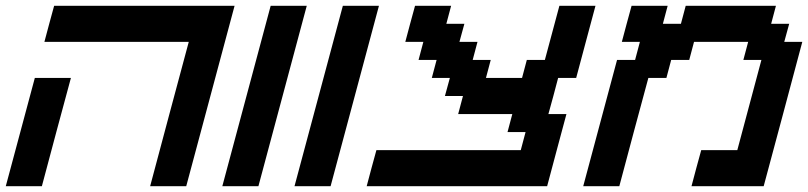

<svg xmlns="http://www.w3.org/2000/svg" viewBox="-20 -645 2799 665"><path d="M500 0H625Q652.8 -104 708.7 -312.3Q764.6 -520.5 792.5 -625H167.5Q161.6 -604 150.4 -562.3Q139.2 -520.5 133.8 -500H633.8Q611.3 -417 566.7 -250Q522 -83 500 0ZM0 0H125Q141.6 -62.5 175 -187.5Q208.5 -312.5 225.6 -375H100.6Q84 -312.5 50.3 -187.5Q16.6 -62.5 0 0Z M750 0H875Q902.8 -104 958.7 -312.3Q1014.6 -520.5 1042.5 -625H917.5Q889.6 -520.5 833.7 -312.3Q777.8 -104 750 0Z M1000 0H1125Q1152.8 -104 1208.7 -312.3Q1264.6 -520.5 1292.5 -625H1167.5Q1139.6 -520.5 1083.7 -312.3Q1027.8 -104 1000 0Z M1250 0H1875Q1886.2 -42 1908.4 -125.2Q1930.7 -208.5 1941.9 -250H1879.4Q1885.3 -270.5 1896.5 -312.3Q1907.7 -354 1913.1 -375H1975.6Q1986.8 -416.5 2009 -500Q2031.2 -583.5 2042.5 -625H1917.5L1867.2 -437.5H1804.7L1788.1 -375H1663.1L1679.7 -437.5H1617.2L1633.8 -500H1571.3L1588.4 -562.5H1525.9L1542.5 -625H1417.5Q1411.6 -604 1400.4 -562.3Q1389.2 -520.5 1383.8 -500H1446.3L1429.7 -437.5H1492.2L1475.6 -375H1538.1L1521 -312.5H1583.5L1566.9 -250H1754.4L1737.8 -187.5H1800.3L1783.7 -125H1283.7Q1277.8 -104 1266.6 -62.5Q1255.4 -21 1250 0Z M2375 0H2625Q2647.5 -83 2692.1 -250Q2736.8 -417 2758.8 -500H2696.3L2713.4 -562.5H2650.9L2667.5 -625H2355L2338.4 -562.5H2275.9L2292.5 -625H2167.5Q2161.6 -604 2150.4 -562.3Q2139.2 -520.5 2133.8 -500H2196.3L2179.7 -437.5H2117.2L2000 0H2125Q2141.6 -62.5 2175 -187.5Q2208.5 -312.5 2225.6 -375H2288.1L2304.7 -437.5H2367.2L2383.8 -500H2571.3L2554.7 -437.5H2617.2L2533.7 -125H2408.7Q2402.8 -104 2391.6 -62.5Q2380.4 -21 2375 0Z"/></svg>

Font: Faithful 32x
Style: Oblique
Weight: 400
Foundry: Faithful Resource Pack
Version: Version 1.0; January 27, 2023